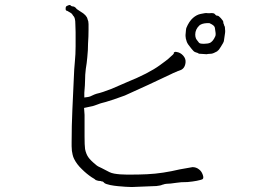

<svg xmlns="http://www.w3.org/2000/svg" viewBox="-20 -754 1040 772"><path d="M819 -661Q814 -661 812 -661Q792 -660 782 -652Q765 -636 765 -615Q765 -606 768 -599Q769 -596 778 -585Q780 -581 784.5 -579.5Q789 -578 798 -578Q799 -578 801 -578Q816 -578 825 -582Q834 -587 841 -599Q847 -609 847 -614.5Q847 -620 847 -621Q847 -623 844 -642Q843 -650 830 -657Q824 -660 822 -661Q819 -661 819 -661ZM729 -641Q740 -668 756 -682Q771 -695 787 -698Q808 -703 815 -701Q819 -701 824 -701Q841 -703 845 -696Q847 -694 849 -692Q850 -692 853 -691H854Q859 -691 868 -681Q878 -670 878 -665V-661Q879 -659 880 -657Q881 -653 882 -650Q885 -648 885 -634Q886 -631 885 -622Q881 -593 880 -588Q880 -585 868 -566Q860 -552 854 -549V-548Q838 -539 830 -538Q812 -537 811 -536Q809 -536 796 -537L780 -538Q777 -541 766 -544Q760 -546 757 -550L750 -558Q734 -577 731 -586Q726 -600 726 -609Q726 -613 726 -614Q728 -639 729 -641ZM716 -531Q728 -518 726 -502Q723 -477 703 -471Q699 -470 695 -468Q691 -467 689 -465H688Q673 -459 670 -457Q648 -446 576.5 -413Q505 -380 482 -370Q460 -362 437 -354Q397 -341 390 -340Q382 -338 375 -335Q368 -332 361 -330Q353 -327 346 -326Q323 -321 318 -320Q320 -297 320 -292Q320 -282 320 -278V-205Q320 -170 322 -155Q326 -135 335 -122Q344 -109 365 -92Q372 -85 389 -78Q403 -71 420 -62Q428 -58 439 -56Q450 -54 463 -53Q476 -52 488.5 -52Q501 -52 510 -52Q540 -52 572 -53.5Q604 -55 636.5 -60Q669 -65 703 -73Q750 -81 754 -82Q769 -82 780 -73Q790 -66 795 -52Q800 -39 795 -34Q791 -31 771 -27Q756 -24 734 -22Q706 -22 689 -19Q678 -17 666 -16Q643 -15 640.5 -13.5Q638 -12 635 -12Q634 -12 633 -11H632Q627 -8 609 -6Q592 -5 572 -4.5Q552 -4 534.5 -3Q517 -2 510 -2Q500 -2 485 -3Q470 -4 454 -5.5Q438 -7 423 -10Q405 -14 400 -18Q398 -20 396 -22Q395 -22 394 -24Q392 -24 392 -24Q391 -24 390 -24H389L388 -25Q387 -26 385 -26Q380 -26 375 -27Q367 -29 365 -30Q361 -34 356.5 -36.5Q352 -39 349 -41Q328 -55 309 -74Q289 -93 278 -115Q274 -123 272 -132Q271 -139 269 -148V-149Q268 -157 268 -166V-182Q268 -248 271 -313Q274 -378 277 -444Q278 -476 281 -506Q284 -536 284 -568V-625Q284 -642 283 -656Q283 -671 281 -678Q279 -687 273 -692V-693Q269 -700 263 -703Q259 -705 256 -707Q253 -709 251 -710Q244 -711 244 -717Q244 -717 244 -718.5Q244 -720 244 -721Q244 -729 251 -731Q257 -734 261 -734H262L263 -733Q267 -728 275 -728Q278 -728 284 -723Q285 -722 286 -721L288 -718Q292 -715 303 -708Q329 -693 332 -677Q333 -673 335 -668Q336 -662 336 -657V-634Q336 -607 334 -579Q334 -552 331 -524Q329 -500 325 -477Q322 -454 322 -430Q322 -414 319 -381Q319 -371 319 -362Q338 -364 342 -366Q363 -376 368 -377Q391 -382 429 -397Q446 -404 489 -423Q578 -459 623 -492Q633 -500 646 -509Q657 -517 666 -526Q678 -536 679 -539V-543L681 -544Q682 -545 684 -545H685V-546L690 -545Q705 -543 716 -531Z"/></svg>

Font: ToneOZ-Pinyin-Tsuipita-TC
Style: Regular
Weight: 400
Designer: ÂÆ£ÂøóÂáåJeffrey Xuan(jeffreyx@gmail.com, ToneOZ.com) ÈòøÂù§(cjkFonts)
Foundry: ToneOZ
Version: Version 0.24071